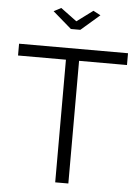

<svg xmlns="http://www.w3.org/2000/svg" viewBox="-60 -964 731 1010"><g transform="rotate(5 305.0 -458.5)"><path d="M592.6 -647.7H339.6V0H270.2V-647.7H17.3V-710H592.6ZM222.1 -916.6 307.1 -853.6 392.1 -916.6 430.6 -896.1 332 -810.8H282.1L183.5 -896.1Z"/></g></svg>

Font: Raleway Thin
Style: Regular
Weight: 100
Designer: Matt McInerney, Pablo Impallari, Rodrigo Fuenzalida
Foundry: Matt McInerney, Pablo Impallari, Rodrigo Fuenzalida
Version: Version 4.026